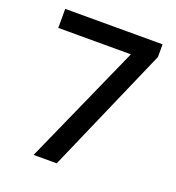

<svg xmlns="http://www.w3.org/2000/svg" viewBox="-125 -781 810 882"><g transform="rotate(20 280.0 -340.0)"><path d="M137 0 399 -587H44V-680H520V-618L250 0Z"/></g></svg>

Font: TASA Orbiter Display Medium
Style: Regular
Weight: 500
Designer: Weizhong Zhang
Version: Version 1.000;Glyphs 3.1.2 (3151)